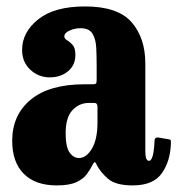

<svg xmlns="http://www.w3.org/2000/svg" viewBox="-20 -552 538 582"><path d="M17 -125.5Q17 -203.5 73.2 -250Q129.5 -296.5 236 -296.5H260Q268.5 -296.5 270.8 -298.5Q273 -300.5 273 -309.5V-349.5Q273 -379.5 271.8 -406.2Q270.5 -433 260.5 -449.8Q250.5 -466.5 224 -466.5Q206 -466.5 190.5 -459.2Q175 -452 175 -442Q175 -434.5 183.5 -429.8Q192 -425 200.2 -415.8Q208.5 -406.5 208.5 -385.5Q208.5 -354.5 186.2 -336Q164 -317.5 131 -317.5Q96.5 -317.5 71.8 -340.8Q47 -364 47 -400.5Q47 -454.5 96 -493.5Q145 -532.5 237.5 -532.5Q337 -532.5 378.8 -484.8Q420.5 -437 420.5 -359.5V-93.5Q420.5 -64.5 431.5 -64.5Q446 -64.5 448.5 -126.5Q449 -136.5 461 -135L493 -129.5Q497.5 -128.5 497.8 -125.5Q498 -122.5 498 -117.5Q496.5 -63.5 470.5 -26.8Q444.5 10 382.5 10H382Q331 10 308.2 -9.5Q285.5 -29 274 -50.5Q270.5 -59 267.8 -60.2Q265 -61.5 260 -51Q253.5 -38.5 243.2 -24.2Q233 -10 212 0Q191 10 152 10Q87 10 52 -25.2Q17 -60.5 17 -125.5ZM179 -148Q179 -107 190.8 -90Q202.5 -73 219.5 -73Q241.5 -73 258.5 -101.2Q275.5 -129.5 275.5 -181V-228Q275.5 -240 266 -240H249Q220.5 -240 199.8 -218.2Q179 -196.5 179 -148Z"/></svg>

Font: Besley* Condensed
Style: Bold
Weight: 700
Width: 3
Designer: Owen Earl
Foundry: indestructible type*
Version: Version 3.000; ttfautohint (v1.8.3)